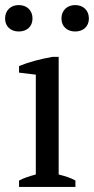

<svg xmlns="http://www.w3.org/2000/svg" viewBox="-34 -736 370 756"><path d="M-14 -663C-14 -632 8 -612 40 -612C72 -612 94 -632 94 -663C94 -695 72 -716 40 -716C8 -716 -14 -695 -14 -663ZM208 -663C208 -632 230 -612 262 -612C294 -612 316 -632 316 -663C316 -695 294 -716 262 -716C230 -716 208 -695 208 -663ZM263 -25C244 -36 224 -42 197 -49V-512H172C127 -504 80 -492 41 -476V-450L107 -442V-49C82 -42 61 -36 41 -25V0H263Z"/></svg>

Font: PT Serif
Style: Regular
Weight: 400
Designer: A.Korolkova, O.Umpeleva, V.Yefimov
Foundry: ParaType Ltd
Version: Version 1.000;PS 001.000;hotconv 1.0.88;makeotf.lib2.5.64775